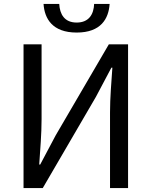

<svg xmlns="http://www.w3.org/2000/svg" viewBox="-20 -959 773 979"><path d="M100 0H198L469 -465L548 -614H553C548 -540 541 -462 541 -385V0H633V-733H535L264 -269L185 -120H180C185 -194 192 -276 192 -352V-733H100ZM371 -793C495 -793 534 -864 539 -939H460C458 -887 434 -844 371 -844C308 -844 285 -887 282 -939H202C207 -864 247 -793 371 -793Z"/></svg>

Font: Squished Noto Sans CJK JP Regular
Style: Regular
Weight: 400
Designer: Ryoko NISHIZUKA (kana & ideographs); Paul D. Hunt (Latin, Greek & Cyrillic); Wenlong ZHANG (bopomofo); Sandoll Communica
Foundry: Adobe Systems Incorporated
Version: Version 1.004;PS 1.004;hotconv 1.0.82;makeotf.lib2.5.63406